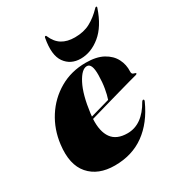

<svg xmlns="http://www.w3.org/2000/svg" viewBox="-163 -763 807 876"><g transform="rotate(-30 241.0 -325.0)"><path d="M450.5 -175Q410 -85 344.2 -37.5Q278.5 10 187.5 10Q100 10 53.8 -43Q7.5 -96 20 -197Q29 -271.5 67.5 -331.8Q106 -392 167.2 -427.5Q228.5 -463 305.5 -463Q361 -463 396 -443.8Q431 -424.5 447 -393.5Q463 -362.5 461 -327Q460.5 -320.5 463.2 -316Q466 -311.5 475.5 -309.5Q481.5 -308.5 481.5 -305Q481.5 -302 475.5 -300Q465.5 -297.5 436.5 -289.5Q407.5 -281.5 367.8 -270.2Q328 -259 285.5 -246.8Q243 -234.5 206.5 -224Q203 -159 228.2 -123.8Q253.5 -88.5 311 -88.5Q389 -88.5 440.5 -180.5Q445 -187 449 -185.5Q454.5 -184 450.5 -175ZM209 -251.5Q208 -243.5 207.5 -236Q234 -243.5 261 -251.2Q288 -259 309.5 -265Q317 -286.5 322.2 -317Q327.5 -347.5 328 -385Q329 -447 302 -447Q274.5 -447 247.8 -395.8Q221 -344.5 209 -251.5ZM321.5 -587.5Q368.5 -587.5 402.5 -605.8Q436.5 -624 468 -657Q471 -660.5 474 -660.5Q479.5 -660.5 477 -653.5Q449 -570 400 -530Q351 -490 296.5 -490Q243.5 -490 215 -530Q186.5 -570 202 -653.5Q203 -660.5 208 -660.5Q211 -660.5 212 -657Q227.5 -620.5 254.5 -604Q281.5 -587.5 321.5 -587.5Z"/></g></svg>

Font: Fraunces 144pt S000 Black
Style: Italic
Weight: 900
Italic angle: -16°
Version: Version 1.000; ttfautohint (v1.8.3)